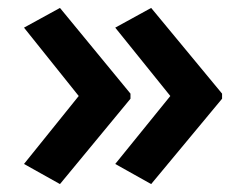

<svg xmlns="http://www.w3.org/2000/svg" viewBox="-20 -510 615 480"><path d="M535.2 -275.9 357.9 -490.2 268.1 -440.9 405.8 -270 268.1 -100.1 357.9 -49.8 535.2 -263.2ZM306.2 -275.9 129.9 -490.2 40 -440.9 176.8 -270 40 -100.1 129.9 -49.8 306.2 -263.2Z"/></svg>

Font: Noto Reveo Sans
Style: Regular
Weight: 600
Designer: Monotype Design Team
Foundry: Monotype Imaging Inc.
Version: Version 2.007